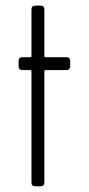

<svg xmlns="http://www.w3.org/2000/svg" viewBox="-20 -656 312 676"><path d="M59.1 -454.6H86.9Q90.8 -454.6 90.8 -459V-622.6Q90.8 -636.2 104.5 -636.2H122.6Q136.2 -636.2 136.2 -622.6V-459Q136.2 -454.6 140.6 -454.6H213.4Q227.1 -454.6 227.1 -440.9V-423.8Q227.1 -409.2 213.4 -409.2H140.6Q136.2 -409.2 136.2 -404.8V-13.7Q136.2 0 122.6 0H104.5Q90.8 0 90.8 -13.7V-404.8Q90.8 -409.2 86.9 -409.2H59.1Q45.4 -409.2 45.4 -423.8V-440.9Q45.4 -454.6 59.1 -454.6Z"/></svg>

Font: GOSTRUS
Style: type A
Weight: 200
Designer: Юрий и Татьяна Кривогуз
Version: Version 01.0